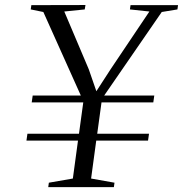

<svg xmlns="http://www.w3.org/2000/svg" viewBox="-20 -764 747 784"><path d="M113.5 -374H310L157 -715L105.5 -725.5L108 -743L329 -743.5L326 -725.5L242.5 -717L342.5 -481L373.5 -391.5L431.5 -481L590 -717L510.5 -725.5L513 -743H707L704.5 -725.5L640.5 -715L405.5 -374H610L606 -346H394.5L377 -218H588.5L584.5 -190H373L352 -35L447.5 -18L445 0H177L179.5 -18L277.5 -35L298.5 -190H88L92 -218H302.5L320 -346H109.5Z"/></svg>

Font: Merriweather 144pt Light
Style: Italic
Weight: 300
Italic angle: -7.8°
Version: Version 2.101